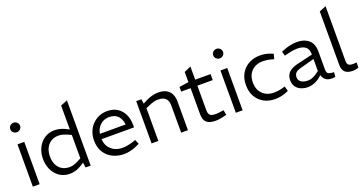

<svg xmlns="http://www.w3.org/2000/svg" viewBox="-40 -1446 4020 2129"><g transform="rotate(-20 1970.5 -381.5)"><path d="M80 0V-499H160V0ZM120 -627Q105 -627 91 -635Q77 -643 69.5 -656Q62 -669 62 -684Q62 -699 69.5 -712Q77 -725 91 -732.5Q105 -740 120 -740Q136 -740 149 -732.5Q162 -725 170 -712Q178 -699 178 -684Q178 -668 170 -655.5Q162 -643 149 -635Q136 -627 120 -627Z M519 7Q465 7 423 -13Q381 -33 351.5 -68.5Q322 -104 306 -150.5Q290 -197 290 -249Q290 -303 306 -349Q322 -395 352 -430.5Q382 -466 424 -486Q466 -506 519 -506Q551 -506 584.5 -497Q618 -488 650 -472L682 -455V-738L762 -770V0H702L694 -60L660 -38Q626 -17 590.5 -5Q555 7 519 7ZM372 -249Q372 -192 392.5 -150.5Q413 -109 450.5 -86.5Q488 -64 539 -64Q562 -64 586.5 -71Q611 -78 640 -93L682 -115V-391L640 -410Q612 -422 587.5 -428.5Q563 -435 540 -435Q488 -435 450.5 -411.5Q413 -388 392.5 -346Q372 -304 372 -249Z M1155 7Q1085 7 1025 -22Q965 -51 928.5 -108Q892 -165 892 -248Q892 -304 910.5 -351Q929 -398 962.5 -432.5Q996 -467 1040.5 -486.5Q1085 -506 1137 -506Q1211 -506 1260.5 -473Q1310 -440 1334.5 -385Q1359 -330 1359 -262V-234H976Q979 -178 1005 -140.5Q1031 -103 1072 -83.5Q1113 -64 1161 -64Q1191 -64 1221 -69.5Q1251 -75 1281 -84L1323 -98L1345 -45L1306 -27Q1271 -11 1232 -2Q1193 7 1155 7ZM979 -296H1282Q1276 -361 1239.5 -398.5Q1203 -436 1137 -436Q1097 -436 1064 -419Q1031 -402 1008.5 -370.5Q986 -339 979 -296Z M1481 0V-499H1542L1550 -444L1587 -464Q1625 -484 1663.5 -495Q1702 -506 1741 -506Q1798 -506 1835.5 -485.5Q1873 -465 1891.5 -427.5Q1910 -390 1910 -339V0H1830V-322Q1830 -377 1801 -405Q1772 -433 1712 -433Q1686 -433 1660.5 -426Q1635 -419 1604 -405L1561 -387V0Z M2236 7Q2165 7 2131 -22.5Q2097 -52 2097 -118V-428H1986V-483L2097 -499V-619L2177 -654V-499H2358V-428H2177V-142Q2177 -100 2193.5 -81.5Q2210 -63 2259 -63Q2276 -63 2293 -64.5Q2310 -66 2328 -69L2357 -73L2367 -15L2341 -8Q2318 -2 2289 2.5Q2260 7 2236 7Z M2475 0V-499H2555V0ZM2515 -627Q2500 -627 2486 -635Q2472 -643 2464.5 -656Q2457 -669 2457 -684Q2457 -699 2464.5 -712Q2472 -725 2486 -732.5Q2500 -740 2515 -740Q2531 -740 2544 -732.5Q2557 -725 2565 -712Q2573 -699 2573 -684Q2573 -668 2565 -655.5Q2557 -643 2544 -635Q2531 -627 2515 -627Z M2939 7Q2867 7 2809.5 -23.5Q2752 -54 2718.5 -111Q2685 -168 2685 -249Q2685 -331 2720 -388.5Q2755 -446 2812.5 -476Q2870 -506 2940 -506Q2973 -506 3006 -500Q3039 -494 3069 -481L3094 -471L3078 -412L3048 -421Q3023 -428 2997.5 -431.5Q2972 -435 2949 -435Q2896 -435 2855 -413Q2814 -391 2790.5 -350Q2767 -309 2767 -249Q2767 -191 2791 -149.5Q2815 -108 2856.5 -86.5Q2898 -65 2951 -65Q2974 -65 3000.5 -68.5Q3027 -72 3052 -79L3084 -88L3100 -31L3072 -19Q3040 -6 3005.5 0.5Q2971 7 2939 7Z M3325 7Q3285 7 3248 -7.5Q3211 -22 3187.5 -53Q3164 -84 3164 -130Q3164 -192 3201 -226Q3238 -260 3306 -275L3488 -318V-322Q3488 -383 3454 -409.5Q3420 -436 3359 -436Q3324 -436 3290 -429.5Q3256 -423 3229 -416L3203 -409L3188 -461L3213 -471Q3255 -488 3296.5 -497Q3338 -506 3380 -506Q3463 -506 3515.5 -461.5Q3568 -417 3568 -324V-111Q3568 -77 3584 -65Q3600 -53 3652 -50L3648 3Q3640 4 3629.5 5.5Q3619 7 3608 7Q3559 7 3532.5 -15.5Q3506 -38 3498 -72L3475 -52Q3441 -23 3401 -8Q3361 7 3325 7ZM3350 -62Q3377 -62 3404 -72.5Q3431 -83 3459 -103L3488 -124V-266L3319 -220Q3275 -208 3258.5 -188Q3242 -168 3242 -139Q3242 -102 3271.5 -82Q3301 -62 3350 -62Z M3857 7Q3792 7 3763 -21.5Q3734 -50 3734 -101V-738L3814 -770V-120Q3814 -91 3828.5 -77.5Q3843 -64 3879 -64Q3888 -64 3899.5 -64.5Q3911 -65 3924 -67L3923 -6Q3906 1 3889 4Q3872 7 3857 7Z"/></g></svg>

Font: REM Medium Light
Style: Regular
Weight: 300
Version: Version 1.005;gftools[0.9.28]